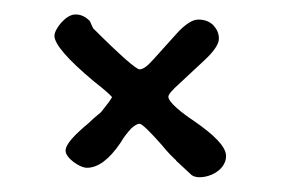

<svg xmlns="http://www.w3.org/2000/svg" viewBox="-20 -442 395 260"><path d="M239.3 -205.1C250 -196.3 286.6 -206.5 286.1 -231.4C285.6 -243.7 270 -259.3 243.2 -277.8C226.1 -289.1 208 -303.7 208 -311C208 -314 212.9 -319.8 222.2 -328.1L256.3 -359.9C270 -372.6 276.4 -382.3 276.4 -389.6C276.4 -397.5 273.4 -402.8 268.6 -408.2C263.2 -413.1 256.8 -415.5 248.5 -415.5C240.7 -415.5 230.5 -409.2 218.3 -395.5L187.5 -361.3C179.7 -352.5 173.8 -348.1 168.9 -348.1C164.6 -348.1 143.6 -366.2 106 -403.8L101.6 -413.6C95.2 -419.9 89.4 -422.4 82 -422.4C68.8 -422.4 53.7 -402.3 53.7 -393.6C53.7 -382.3 71.3 -361.8 106.9 -332C118.7 -322.8 127.4 -315.4 131.8 -310.5L127.4 -303.7L116.7 -290L107.4 -282.2L107.9 -282.7L100.1 -275.4C81.5 -259.8 68.8 -247.1 68.8 -237.8C68.8 -228.5 87.4 -214.8 97.7 -214.8C112.8 -214.8 127.9 -226.1 143.1 -248.5C147.5 -256.3 152.8 -262.7 157.7 -268.1C162.1 -272 166 -274.4 168.9 -274.4C172.4 -274.4 183.1 -263.7 198.7 -246.1C207 -235.8 213.9 -229 218.8 -224.6H218.3Z"/></svg>

Font: Amatic Mod Bold ONEptTWO
Style: Bold
Weight: 700
Designer: David Occhino Design
Foundry: David Occhino Design
Version: Version 1.2